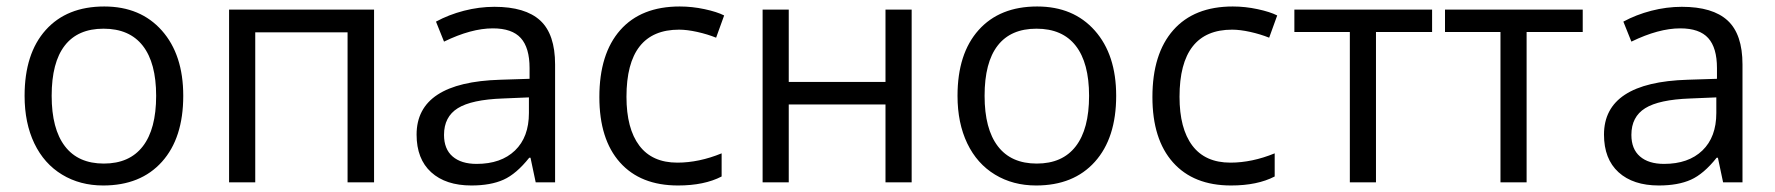

<svg xmlns="http://www.w3.org/2000/svg" viewBox="-20 -565 5501 595"><path d="M547.9 -268.1Q547.9 -137.2 481.9 -63.7Q416 9.8 299.8 9.8Q228 9.8 172.4 -23.9Q116.7 -57.6 86.4 -120.6Q56.2 -183.6 56.2 -268.1Q56.2 -398.9 121.6 -471.9Q187 -544.9 303.2 -544.9Q415.5 -544.9 481.7 -470.2Q547.9 -395.5 547.9 -268.1ZM140.1 -268.1Q140.1 -165.5 181.2 -111.8Q222.2 -58.1 301.8 -58.1Q381.3 -58.1 422.6 -111.6Q463.9 -165 463.9 -268.1Q463.9 -370.1 422.6 -423.1Q381.3 -476.1 300.8 -476.1Q221.2 -476.1 180.7 -423.8Q140.1 -371.6 140.1 -268.1Z M771 0H689.9V-535.2H1139.2V0H1057.1V-464.8H771Z M1640.1 0 1624 -76.2H1620.1Q1580.1 -25.9 1540.3 -8.1Q1500.5 9.8 1440.9 9.8Q1361.3 9.8 1316.2 -31.2Q1271 -72.3 1271 -147.9Q1271 -310.1 1530.3 -317.9L1621.1 -320.8V-354Q1621.1 -417 1594 -447Q1566.9 -477.1 1507.3 -477.1Q1440.4 -477.1 1356 -436L1331.1 -498Q1370.6 -519.5 1417.7 -531.7Q1464.8 -543.9 1512.2 -543.9Q1607.9 -543.9 1654.1 -501.5Q1700.2 -459 1700.2 -365.2V0ZM1457 -57.1Q1532.7 -57.1 1575.9 -98.6Q1619.1 -140.1 1619.1 -214.8V-263.2L1538.1 -259.8Q1441.4 -256.3 1398.7 -229.7Q1356 -203.1 1356 -147Q1356 -103 1382.6 -80.1Q1409.2 -57.1 1457 -57.1Z M2081.1 9.8Q1964.8 9.8 1901.1 -61.8Q1837.4 -133.3 1837.4 -264.2Q1837.4 -398.4 1902.1 -471.7Q1966.8 -544.9 2086.4 -544.9Q2125 -544.9 2163.6 -536.6Q2202.1 -528.3 2224.1 -517.1L2199.2 -448.2Q2172.4 -459 2140.6 -466.1Q2108.9 -473.1 2084.5 -473.1Q1921.4 -473.1 1921.4 -265.1Q1921.4 -166.5 1961.2 -113.8Q2001 -61 2079.1 -61Q2146 -61 2216.3 -89.8V-18.1Q2162.6 9.8 2081.1 9.8Z M2424.3 -535.2V-311H2724.1V-535.2H2805.2V0H2724.1V-241.2H2424.3V0H2343.3V-535.2Z M3439 -268.1Q3439 -137.2 3373 -63.7Q3307.1 9.8 3190.9 9.8Q3119.1 9.8 3063.5 -23.9Q3007.8 -57.6 2977.5 -120.6Q2947.3 -183.6 2947.3 -268.1Q2947.3 -398.9 3012.7 -471.9Q3078.1 -544.9 3194.3 -544.9Q3306.6 -544.9 3372.8 -470.2Q3439 -395.5 3439 -268.1ZM3031.2 -268.1Q3031.2 -165.5 3072.3 -111.8Q3113.3 -58.1 3192.9 -58.1Q3272.5 -58.1 3313.7 -111.6Q3355 -165 3355 -268.1Q3355 -370.1 3313.7 -423.1Q3272.5 -476.1 3191.9 -476.1Q3112.3 -476.1 3071.8 -423.8Q3031.2 -371.6 3031.2 -268.1Z M3794.9 9.8Q3678.7 9.8 3615 -61.8Q3551.3 -133.3 3551.3 -264.2Q3551.3 -398.4 3616 -471.7Q3680.7 -544.9 3800.3 -544.9Q3838.9 -544.9 3877.4 -536.6Q3916 -528.3 3938 -517.1L3913.1 -448.2Q3886.2 -459 3854.5 -466.1Q3822.8 -473.1 3798.3 -473.1Q3635.3 -473.1 3635.3 -265.1Q3635.3 -166.5 3675 -113.8Q3714.8 -61 3793 -61Q3859.9 -61 3930.2 -89.8V-18.1Q3876.5 9.8 3794.9 9.8Z M4418 -465.8H4244.1V0H4163.1V-465.8H3991.2V-535.2H4418Z M4884.8 -465.8H4710.9V0H4629.9V-465.8H4458V-535.2H4884.8Z M5319.8 0 5303.7 -76.2H5299.8Q5259.8 -25.9 5220 -8.1Q5180.2 9.8 5120.6 9.8Q5041 9.8 4995.8 -31.2Q4950.7 -72.3 4950.7 -147.9Q4950.7 -310.1 5210 -317.9L5300.8 -320.8V-354Q5300.8 -417 5273.7 -447Q5246.6 -477.1 5187 -477.1Q5120.1 -477.1 5035.6 -436L5010.7 -498Q5050.3 -519.5 5097.4 -531.7Q5144.5 -543.9 5191.9 -543.9Q5287.6 -543.9 5333.7 -501.5Q5379.9 -459 5379.9 -365.2V0ZM5136.7 -57.1Q5212.4 -57.1 5255.6 -98.6Q5298.8 -140.1 5298.8 -214.8V-263.2L5217.8 -259.8Q5121.1 -256.3 5078.4 -229.7Q5035.6 -203.1 5035.6 -147Q5035.6 -103 5062.3 -80.1Q5088.9 -57.1 5136.7 -57.1Z"/></svg>

Font: f06597129
Style: Regular
Weight: 400
Foundry: Ascender Corporation
Version: Version 1.10